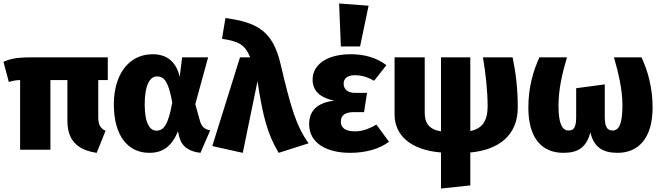

<svg xmlns="http://www.w3.org/2000/svg" viewBox="-25 -864 3814 1108"><path d="M597 -402V-533H154C69 -533 32 -524 -5 -507L26 -391C49 -398 63 -401 91 -402V0H266V-402H364V-167C364 -51 425 2 533 18L584 -109C553 -125 542 -144 542 -190V-402Z M856 -551C715 -551 632 -430 632 -262C632 -79 714 18 837 18C917 18 967 -22 1002 -106L1009 -76C1023 -18 1065 10 1132 18L1188 -112C1158 -117 1139 -131 1129 -166L1102 -263L1176 -533H1026L1012 -420C994 -501 944 -551 856 -551ZM881 -423C926 -423 948 -387 969 -273C947 -144 919 -110 878 -110C842 -110 810 -148 810 -262C810 -375 841 -423 881 -423Z M1276 -760 1256 -640C1358 -625 1389 -604 1419 -533H1360L1200 -21L1376 18L1461 -395C1493 -183 1521 -87 1583 18L1756 -37C1685 -136 1654 -240 1594 -495C1549 -688 1456 -735 1276 -760Z M1932 -844 1942 -596H2053L2102 -831ZM1998 -551C1868 -551 1779 -495 1779 -404C1779 -343 1818 -301 1904 -283C1808 -272 1759 -227 1759 -147C1759 -38 1860 18 1995 18C2088 18 2165 -5 2220 -46L2147 -145C2098 -117 2062 -106 2023 -106C1967 -106 1942 -127 1942 -162C1942 -196 1963 -217 2017 -217H2076L2093 -328H2024C1980 -328 1958 -350 1958 -382C1958 -413 1984 -430 2022 -430C2064 -430 2096 -419 2134 -398L2205 -488C2146 -532 2078 -551 1998 -551Z M2963 -244C2963 -359 2950 -453 2933 -533H2762C2778 -441 2789 -336 2789 -250C2789 -167 2758 -121 2689 -108V-533H2520V-106C2450 -117 2426 -155 2426 -214V-533H2252V-204C2252 -86 2340 1 2520 16V224L2689 206V16C2853 1 2963 -83 2963 -244Z M3677 -533H3518C3544 -442 3567 -350 3567 -253C3567 -146 3545 -111 3511 -111C3484 -111 3465 -124 3465 -188V-377L3300 -355V-188C3300 -122 3282 -111 3256 -111C3219 -111 3198 -150 3198 -253C3198 -351 3220 -442 3247 -533H3088C3052 -455 3024 -359 3024 -243C3024 -62 3106 18 3226 18C3312 18 3359 -14 3382 -100C3402 -15 3453 18 3539 18C3656 18 3741 -63 3741 -243C3741 -359 3713 -456 3677 -533Z"/></svg>

Font: Fira Sans ExtraBold
Style: Regular
Weight: 800
Designer: bBox Type GmbH & Carrois Corporate GbR & Edenspiekermann AG
Foundry: bBox Type GmbH & Carrois Corporate GbR & Edenspiekermann AG
Version: Version 4.300;PS 004.300;hotconv 1.0.88;makeotf.lib2.5.64775